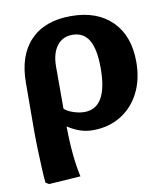

<svg xmlns="http://www.w3.org/2000/svg" viewBox="-84 -596 776 892"><g transform="rotate(-10 304.5 -150.5)"><path d="M76 225 60 216Q57 188 55 145.5Q53 103 51.5 57.5Q50 12 50 -28L51 -256Q51 -385 118.5 -455.5Q186 -526 310 -526Q433 -526 503 -456.5Q573 -387 573 -264Q573 -181 541 -118.5Q509 -56 452 -21Q395 14 320 14Q288 14 259 4Q230 -6 203 -24H202Q203 118 225 215ZM296 -76Q405 -76 405 -264Q405 -354 379.5 -396.5Q354 -439 302 -439Q255 -439 228.5 -403.5Q202 -368 202 -307V-108Q217 -94 244.5 -85Q272 -76 296 -76Z"/></g></svg>

Font: Literata
Style: Bold
Weight: 700
Designer: Latin by Veronika Burian and Jose Scaglione. Greek by Irene Vlachou. Cyrillic by Vera Evstafieva.
Foundry: TypeTogether
Version: Version 3.103; ttfautohint (v1.8.4.7-5d5b);gftools[0.9.29]